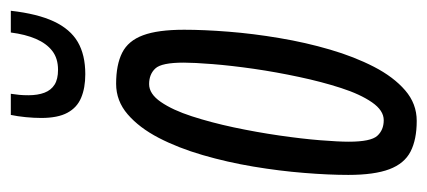

<svg xmlns="http://www.w3.org/2000/svg" viewBox="-238 -542 790 355"><g transform="rotate(-90 157.5 -365.0)"><path d="M111 10Q76.5 10 54.3 -1.4Q32.1 -12.8 21.6 -40.6Q11.1 -68.4 11.1 -116.5Q11.1 -152.9 14.8 -198.3Q18.4 -243.6 26.5 -292.1Q34.6 -340.5 47.8 -385.8Q61 -431.1 79.6 -467Q98.3 -503 123.1 -524.4Q147.9 -545.8 179.6 -545.8Q214.8 -545.8 237 -534.6Q259.2 -523.4 269.3 -496Q279.5 -468.7 279.5 -420Q279.5 -383.5 275.9 -337.9Q272.3 -292.2 264.1 -243.8Q256 -195.3 242.8 -150.3Q229.7 -105.4 211 -69.1Q192.3 -32.8 167.5 -11.4Q142.8 10 111 10ZM112.3 -51Q130.3 -51 145.3 -72.7Q160.3 -94.4 171.8 -130Q183.3 -165.5 192.2 -207.5Q201.2 -249.5 207.3 -291.5Q213.3 -333.5 216 -367.8Q218.7 -402.1 218.7 -420.7Q218.7 -461.9 207.9 -473.3Q197.2 -484.8 179 -484.8Q160.9 -484.8 146 -463.1Q131 -441.4 119.5 -405.8Q108 -370.3 99 -328.3Q90.1 -286.3 84 -244.3Q77.9 -202.3 75.2 -168.5Q72.5 -134.7 72.5 -115.7Q72.5 -75 83.3 -63Q94.1 -51 112.3 -51ZM197.4 -602.8Q171.8 -602.8 153.7 -610.5Q135.5 -618.1 126 -635.9Q116.4 -653.6 116.4 -684.2Q116.4 -697.8 117.9 -713Q119.4 -728.2 122 -740.5H161.1Q159.8 -732.1 159.1 -724.8Q158.4 -717.5 158.4 -707.9Q158.4 -690.7 163.1 -678.3Q167.8 -666 178 -659.6Q188.1 -653.2 205.4 -653.2Q226.6 -653.2 240.4 -663.9Q254.1 -674.5 262.6 -694.1Q271 -713.7 274.4 -740.5H314.6Q309 -691.1 294.8 -660.8Q280.6 -630.6 256.9 -616.7Q233.1 -602.8 197.4 -602.8Z"/></g></svg>

Font: Georama ExtraCondensed Thin
Style: Italic
Weight: 100
Width: 2
Italic angle: -9°
Designer: Jean-Baptiste Levee
Foundry: Production Type
Version: Version 1.001